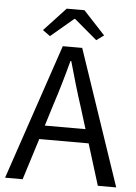

<svg xmlns="http://www.w3.org/2000/svg" viewBox="-57 -882 658 926"><g transform="rotate(5 272.0 -419.0)"><path d="M203 -367 172 -267H369L338 -367Q320 -422 304 -476.5Q288 -531 272 -588H268Q253 -531 237 -476.5Q221 -422 203 -367ZM3 0 225 -656H319L541 0H452L390 -200H151L88 0ZM123 -725 228 -838H314L419 -725L383 -699L273 -792H269L159 -699Z"/></g></svg>

Font: Pinyin1712
Style: Regular
Weight: 400
Version: Version 1